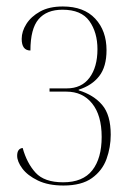

<svg xmlns="http://www.w3.org/2000/svg" viewBox="-20 -563 411 593"><path d="M176 10Q129 10 97 -5.5Q65 -21 49 -42.5Q33 -64 33 -82Q33 -104 50 -106Q63 -59 90 -29.5Q117 0 175 0Q236 0 265 -37Q294 -74 294 -140Q294 -207 264.5 -243.5Q235 -280 185 -280H133V-290H186Q232 -290 256.5 -323Q281 -356 281 -411Q281 -463 256 -498Q231 -533 173 -533Q124 -533 99 -503.5Q74 -474 74 -407Q47 -407 47 -443Q47 -466 61.5 -489Q76 -512 104 -527.5Q132 -543 174 -543Q239 -543 274 -505.5Q309 -468 309 -408Q309 -357 286.5 -328Q264 -299 223 -286V-284Q269 -270 295.5 -239Q322 -208 322 -147Q322 -108 309 -72Q296 -36 264 -13Q232 10 176 10Z"/></svg>

Font: Noto Serif Display Condensed Thin
Style: Regular
Weight: 100
Width: 3
Designer: Monotype Design Team
Foundry: Monotype Imaging Inc.
Version: Version 2.009